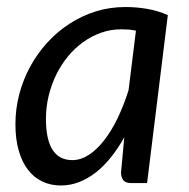

<svg xmlns="http://www.w3.org/2000/svg" viewBox="-20 -534 551 560"><path d="M376.5 -444.5Q365.5 -447 354.8 -447.8Q344 -448.5 333.5 -448.5Q303.5 -448.5 275.5 -438.8Q247.5 -429 223 -411.5Q198.5 -394 178.5 -369.8Q158.5 -345.5 144.2 -316.5Q130 -287.5 122 -254.8Q114 -222 114 -187.5Q114 -67 191 -67Q215.5 -67 239 -82.2Q262.5 -97.5 283.8 -124.8Q305 -152 323 -189.2Q341 -226.5 355 -271ZM342.5 -133.5Q324.5 -101.5 303.8 -75.5Q283 -49.5 259.8 -31.2Q236.5 -13 210.8 -3Q185 7 157.5 7Q127.5 7 103 -4.8Q78.5 -16.5 61.2 -39.2Q44 -62 34.5 -95.2Q25 -128.5 25 -171.5Q25 -216.5 36.2 -259.2Q47.5 -302 68.2 -340Q89 -378 118 -409.8Q147 -441.5 182.8 -464.8Q218.5 -488 259.5 -500.8Q300.5 -513.5 345.5 -513.5Q378 -513.5 408.8 -508.2Q439.5 -503 469.5 -490L409 0H363Q345.5 0 339.2 -9Q333 -18 333 -31Z"/></svg>

Font: Lato 2
Style: Italic
Weight: 400
Italic angle: -7°
Designer: Lukasz Dziedzic with Adam Twardoch and Botio Nikoltchev
Foundry: tyPoland Lukasz Dziedzic
Version: Version 2.015; 2015-08-06; http://www.latofonts.com/